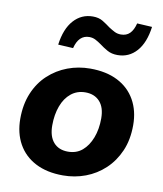

<svg xmlns="http://www.w3.org/2000/svg" viewBox="-84 -815 758 894"><g transform="rotate(10 294.5 -367.5)"><path d="M274 11Q198 11 144 -17Q90 -45 61.5 -96Q33 -147 33 -215Q33 -283 55.5 -336.5Q78 -390 117.5 -426.5Q157 -463 207.5 -482Q258 -501 314 -501Q390 -501 444 -473.5Q498 -446 527 -395Q556 -344 556 -276Q556 -207 533 -154Q510 -101 470.5 -64Q431 -27 380.5 -8Q330 11 274 11ZM278 -102Q318 -102 345.5 -125.5Q373 -149 388.5 -189.5Q404 -230 404 -281Q404 -333 379 -360.5Q354 -388 311 -388Q272 -388 243.5 -365Q215 -342 200 -301.5Q185 -261 185 -210Q185 -158 209.5 -130Q234 -102 278 -102ZM218 -581 147 -585Q157 -661 193.5 -701.5Q230 -742 284 -742Q312 -742 331.5 -730Q351 -718 368 -705Q382 -696 395.5 -689Q409 -682 426 -682Q452 -682 468 -698Q484 -714 492 -746L563 -742Q553 -666 517 -625.5Q481 -585 427 -585Q399 -585 378.5 -596.5Q358 -608 341 -621Q327 -631 313.5 -638Q300 -645 284 -645Q259 -645 242.5 -629Q226 -613 218 -581Z"/></g></svg>

Font: Nunito Sans 12pt ExtraBold
Style: Italic
Weight: 800
Italic angle: -9°
Designer: Vernon Adams
Foundry: Vernon Adams
Version: Version 3.101;gftools[0.9.27]